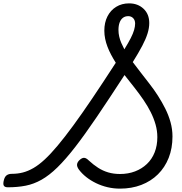

<svg xmlns="http://www.w3.org/2000/svg" viewBox="-73 -1102 1081 1141"><path d="M640 19Q602 19 566 10.5Q530 2 498 -13.5Q466 -29 440 -49.5Q414 -70 396 -94Q383 -112 385 -126Q387 -140 402 -153Q416 -165 428 -164Q440 -163 455 -148Q482 -123 510 -105Q538 -87 570 -77.5Q602 -68 640 -68Q689 -68 729.5 -83.5Q770 -99 800 -127.5Q830 -156 846 -196.5Q862 -237 862 -287Q862 -325 851.5 -362Q841 -399 823 -435Q805 -471 780.5 -507Q756 -543 727 -580Q698 -617 667 -656Q574 -513 502.5 -407.5Q431 -302 374 -228.5Q317 -155 268.5 -107.5Q220 -60 174 -34Q128 -8 79.5 1.5Q31 11 -26 11Q-46 11 -51 0Q-56 -11 -49 -35Q-44 -53 -32.5 -61Q-21 -69 -2 -69Q32 -69 63 -77Q94 -85 126 -103.5Q158 -122 193 -154.5Q228 -187 269.5 -236.5Q311 -286 362 -355.5Q413 -425 475.5 -517.5Q538 -610 615 -729Q600 -753 587.5 -776.5Q575 -800 566 -823.5Q557 -847 552 -871Q547 -895 547 -920Q547 -968 565.5 -1004.5Q584 -1041 617.5 -1061.5Q651 -1082 694 -1082Q746 -1082 780 -1050Q814 -1018 814 -965Q814 -936 804 -903.5Q794 -871 772.5 -830Q751 -789 716 -733Q738 -704 763 -671.5Q788 -639 815 -604.5Q842 -570 866 -532.5Q890 -495 909.5 -456Q929 -417 940.5 -375.5Q952 -334 952 -291Q952 -221 929.5 -164Q907 -107 865.5 -66Q824 -25 766.5 -3Q709 19 640 19ZM666 -809Q690 -848 704 -875.5Q718 -903 724 -924Q730 -945 730 -962Q730 -982 718.5 -994Q707 -1006 689 -1006Q671 -1006 658 -996.5Q645 -987 638 -968.5Q631 -950 631 -924Q631 -904 635.5 -884.5Q640 -865 648 -846.5Q656 -828 666 -809Z"/></svg>

Font: Playwrite CA
Style: Regular
Weight: 400
Designer: Veronika Burian, José Scaglione
Foundry: TypeTogether
Version: Version 1.002